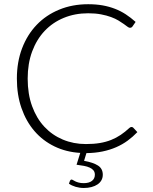

<svg xmlns="http://www.w3.org/2000/svg" viewBox="-20 -736 744 933"><path d="M328 136.5Q330.5 136.5 334.8 139.2Q339 142 345.8 145.2Q352.5 148.5 362.5 151.2Q372.5 154 387 154Q412.5 154 426.8 143Q441 132 441 113Q441 100.5 434.5 92.2Q428 84 416 78.5Q404 73 387.8 70Q371.5 67 352 64.5L370 7Q301.5 3 244.8 -24.5Q188 -52 147.5 -99Q107 -146 84.5 -210.5Q62 -275 62 -354Q62 -434.5 87.2 -501Q112.5 -567.5 158.2 -615.2Q204 -663 267.8 -689.2Q331.5 -715.5 408.5 -715.5Q447 -715.5 479 -709.8Q511 -704 538.8 -693.2Q566.5 -682.5 591 -666.5Q615.5 -650.5 639 -629.5L623.5 -607Q619.5 -601 611 -601Q606.5 -601 599.5 -606.2Q592.5 -611.5 581.8 -619.2Q571 -627 555.8 -636.2Q540.5 -645.5 519.5 -653.2Q498.5 -661 471 -666.2Q443.5 -671.5 408.5 -671.5Q344 -671.5 290 -649.2Q236 -627 197 -585.8Q158 -544.5 136.2 -485.8Q114.5 -427 114.5 -354Q114.5 -279 136 -220Q157.5 -161 195.5 -120.2Q233.5 -79.5 285.2 -57.8Q337 -36 397.5 -36Q435.5 -36 465.2 -41Q495 -46 520 -56Q545 -66 566.5 -80.5Q588 -95 609 -114.5Q611.5 -116.5 613.8 -117.8Q616 -119 619 -119Q624 -119 627.5 -115.5L647.5 -94Q625.5 -71 600.2 -52.5Q575 -34 544.8 -20.8Q514.5 -7.5 478.5 0Q442.5 7.5 400 8L388.5 45.5Q433 53.5 456.2 68.5Q479.5 83.5 479.5 113Q479.5 128 472.8 140Q466 152 453.8 160.2Q441.5 168.5 424.5 173Q407.5 177.5 387.5 177.5Q367 177.5 347.5 171.8Q328 166 315 156.5L320 142.5Q323 136.5 328 136.5Z"/></svg>

Font: Lato TR Light
Style: Regular
Weight: 300
Designer: Lukasz Dziedzic
Foundry: Lukasz Dziedzic
Version: Version 1.104 2013